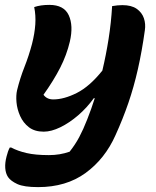

<svg xmlns="http://www.w3.org/2000/svg" viewBox="-20 -566 640 786"><path d="M120 -537Q146 -546 182 -546Q242 -546 261.5 -503.5Q281 -461 266 -396Q253 -341 226.5 -289Q200 -237 158 -178Q172 -159 198 -159Q242 -159 294.5 -185.5Q347 -212 399 -277Q414 -340 424.5 -406.5Q435 -473 439 -541Q462 -545 481 -545Q518 -545 539.5 -530Q561 -515 569 -491.5Q577 -468 573 -442Q561 -356 544.5 -283Q528 -210 505.5 -144.5Q483 -79 453 -13Q410 84 330.5 142Q251 200 136 200Q78 200 51 187.5Q24 175 13 159Q3 144 1.5 122Q0 100 7 74Q12 53 20 38H26Q52 52 88.5 60.5Q125 69 180 69Q203 69 224 65.5Q245 62 265 55Q288 26 304.5 -5Q321 -36 337 -77Q354 -120 368 -164H364Q336 -125 300 -94Q264 -63 227 -45Q190 -27 159 -27Q122 -27 98.5 -45Q75 -63 62.5 -91Q50 -119 47.5 -147.5Q45 -176 50 -197Q62 -246 80 -291.5Q98 -337 111 -386Q122 -429 124.5 -466Q127 -503 120 -537Z"/></svg>

Font: Recursive Sn Csl St
Style: Bold Italic
Weight: 700
Italic angle: -15°
Version: Version 1.079;hotconv 1.0.112;makeotfexe 2.5.65598; ttfautoh